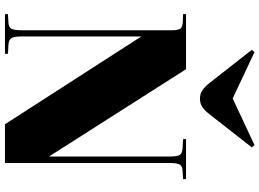

<svg xmlns="http://www.w3.org/2000/svg" viewBox="-156 -890 1046 774"><g transform="rotate(90 367.0 -503.0)"><path d="M37 0V-12L71 -14Q90 -15 96 -26Q102 -37 102 -70V-673Q102 -698 95.5 -707Q89 -716 66 -717L37 -718V-730H259L610 -179H611V-664Q611 -696 604 -705.5Q597 -715 577 -716L541 -718V-730H702V-718L668 -716Q649 -715 643 -704Q637 -693 637 -660V0H481L128 -548H127V-66Q127 -35 134.5 -25Q142 -15 161 -14L197 -12V0ZM377 -786Q360 -786 346 -794.5Q332 -803 315 -824L181 -995L190 -1006L377 -918L565 -1006L574 -995L437 -820Q425 -805 411 -795.5Q397 -786 377 -786Z"/></g></svg>

Font: Display Black
Style: Regular
Weight: 900
Designer: Latin by Veronika Burian and Jose Scaglione. Greek by Irene Vlachou. Cyrillic by Vera Evstafieva.
Foundry: TypeTogether
Version: Version 3.002